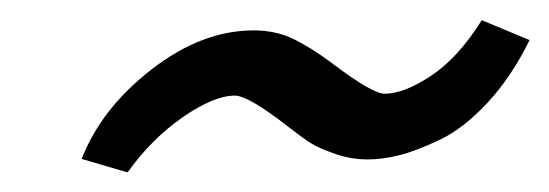

<svg xmlns="http://www.w3.org/2000/svg" viewBox="-20 -372 555 194"><path d="M77.6 -207 62.5 -211.4Q82.5 -262.7 133.3 -302Q184.1 -341.3 236.3 -341.3Q258.3 -341.3 276.1 -332.8Q293.9 -324.2 314.9 -308.6Q356 -277.3 368.7 -277.3Q388.2 -277.3 415.5 -295.4Q442.9 -313.5 466.8 -351.6L515.1 -331.5Q496.6 -293.9 472.2 -267.8Q447.8 -241.7 423.8 -230.5Q399.9 -219.2 383.1 -215.1Q366.2 -210.9 351.6 -210.9Q334.5 -210.9 318.4 -216.6Q302.2 -222.2 294.2 -227.3Q286.1 -232.4 271.5 -243.7Q231 -275.4 217.3 -275.4Q196.3 -275.4 164.8 -253.7Q133.3 -231.9 108.9 -197.8Z"/></svg>

Font: LL
Style: Bold Italic
Weight: 700
Italic angle: -11.5°
Designer: Philipp H. Poll
Foundry: Philipp H. Poll
Version: Version 2.7.x